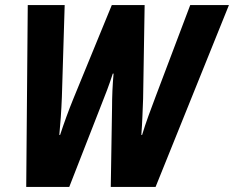

<svg xmlns="http://www.w3.org/2000/svg" viewBox="-20 -734 919 754"><path d="M83 0H252L377 -320C393 -360 409 -401 423 -445H426C422 -401 420 -355 420 -310L415 0H591L879 -714H727L592 -357C573 -307 552 -251 538 -204H535C539 -251 540 -302 542 -346L548 -714H419L268 -346C250 -302 231 -250 216 -204H213C217 -245 221 -300 223 -353L234 -714H89Z"/></svg>

Font: Noto Sans Display SemiCondensed Extra
Style: Italic
Weight: 800
Width: 4
Italic angle: -12°
Designer: Monotype Design Team
Foundry: Monotype Imaging Inc.
Version: Version 1.900